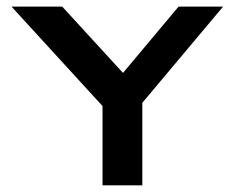

<svg xmlns="http://www.w3.org/2000/svg" viewBox="-20 -557 705 577"><path d="M407.7 0H288.1V-238.3L14.6 -537.1H167L349.6 -337.9L516.6 -537.1H650.4L407.7 -248Z"/></svg>

Font: Squarish Sans CT
Style: RegularSC
Weight: 400
Version: Version 0.9